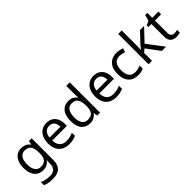

<svg xmlns="http://www.w3.org/2000/svg" viewBox="165 -1962 3403 3403"><g transform="rotate(-45 1866.5 -260.0)"><path d="M275 -546Q328 -546 370.5 -526Q413 -506 443 -465H448L460 -536H530V9Q530 124 471.5 182Q413 240 290 240Q172 240 97 206V125Q176 167 295 167Q364 167 403.5 126.5Q443 86 443 16V-5Q443 -17 444 -39.5Q445 -62 446 -71H442Q388 10 276 10Q172 10 113.5 -63Q55 -136 55 -267Q55 -395 113.5 -470.5Q172 -546 275 -546ZM287 -472Q220 -472 183 -418.5Q146 -365 146 -266Q146 -167 182.5 -114.5Q219 -62 289 -62Q370 -62 407 -105.5Q444 -149 444 -246V-267Q444 -377 406 -424.5Q368 -472 287 -472Z M907 -546Q976 -546 1025.5 -516Q1075 -486 1101.5 -431.5Q1128 -377 1128 -304V-251H761Q763 -160 807.5 -112.5Q852 -65 932 -65Q983 -65 1022.5 -74.5Q1062 -84 1104 -102V-25Q1063 -7 1023 1.5Q983 10 928 10Q852 10 793.5 -21Q735 -52 702.5 -113.5Q670 -175 670 -264Q670 -352 699.5 -415Q729 -478 782.5 -512Q836 -546 907 -546ZM906 -474Q843 -474 806.5 -433.5Q770 -393 763 -321H1036Q1035 -389 1004 -431.5Q973 -474 906 -474Z M1454 10Q1354 10 1294 -59.5Q1234 -129 1234 -267Q1234 -405 1294.5 -475.5Q1355 -546 1455 -546Q1517 -546 1556.5 -523Q1596 -500 1621 -467H1627Q1626 -480 1623.5 -505.5Q1621 -531 1621 -546V-760H1709V0H1638L1625 -72H1621Q1597 -38 1557 -14Q1517 10 1454 10ZM1468 -63Q1553 -63 1587.5 -109.5Q1622 -156 1622 -250V-266Q1622 -366 1589 -419.5Q1556 -473 1467 -473Q1396 -473 1360.5 -416.5Q1325 -360 1325 -265Q1325 -169 1360.5 -116Q1396 -63 1468 -63Z M2086 -546Q2155 -546 2204.5 -516Q2254 -486 2280.5 -431.5Q2307 -377 2307 -304V-251H1940Q1942 -160 1986.5 -112.5Q2031 -65 2111 -65Q2162 -65 2201.5 -74.5Q2241 -84 2283 -102V-25Q2242 -7 2202 1.5Q2162 10 2107 10Q2031 10 1972.5 -21Q1914 -52 1881.5 -113.5Q1849 -175 1849 -264Q1849 -352 1878.5 -415Q1908 -478 1961.5 -512Q2015 -546 2086 -546ZM2085 -474Q2022 -474 1985.5 -433.5Q1949 -393 1942 -321H2215Q2214 -389 2183 -431.5Q2152 -474 2085 -474Z M2658 10Q2587 10 2531.5 -19Q2476 -48 2444.5 -109Q2413 -170 2413 -265Q2413 -364 2446 -426Q2479 -488 2535.5 -517Q2592 -546 2664 -546Q2705 -546 2743 -537.5Q2781 -529 2805 -517L2778 -444Q2754 -453 2722 -461Q2690 -469 2662 -469Q2504 -469 2504 -266Q2504 -169 2542.5 -117.5Q2581 -66 2657 -66Q2701 -66 2734.5 -75Q2768 -84 2796 -97V-19Q2769 -5 2736.5 2.5Q2704 10 2658 10Z M3010 -363Q3010 -347 3008.5 -321Q3007 -295 3006 -276H3010Q3016 -284 3028 -299Q3040 -314 3052.5 -329.5Q3065 -345 3074 -355L3245 -536H3348L3131 -307L3363 0H3257L3071 -250L3010 -197V0H2923V-760H3010Z M3636 -62Q3656 -62 3677 -65.5Q3698 -69 3711 -73V-6Q3697 1 3671 5.5Q3645 10 3621 10Q3579 10 3543.5 -4.5Q3508 -19 3486 -55Q3464 -91 3464 -156V-468H3388V-510L3465 -545L3500 -659H3552V-536H3707V-468H3552V-158Q3552 -109 3575.5 -85.5Q3599 -62 3636 -62Z"/></g></svg>

Font: Noto Sans Tifinagh Air
Style: Regular
Weight: 400
Designer: JamraPatel
Foundry: JamraPatel LLC
Version: Version 2.006; ttfautohint (v1.8.4.7-5d5b)